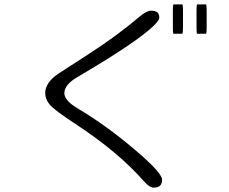

<svg xmlns="http://www.w3.org/2000/svg" viewBox="-20 -794 1040 871"><path d="M676.8 57.1Q697.3 57.1 706.3 48.1Q715.3 39.1 715.3 19.5Q715.3 12.7 706.5 -0.5Q681.2 -39.6 588.4 -117.7Q459 -227.1 331.5 -302.7Q295.4 -324.2 281.2 -344.7Q272 -358.4 272 -372.1Q272 -409.2 329.6 -443.4Q605 -605 679.2 -679.2Q692.9 -692.9 698.7 -702.6Q702.6 -709 702.6 -712.9Q702.6 -729 694.8 -736.8Q686 -745.6 665 -745.6Q646.5 -745.6 615.7 -720.7Q510.7 -631.3 379.4 -546.9L245.1 -460Q185.1 -419.4 185.1 -372.1Q185.1 -345.2 203.6 -321.8Q222.7 -296.9 319.8 -233.4Q516.6 -104.5 632.8 28.3Q658.7 57.1 676.8 57.1ZM766.1 -773.9Q764.2 -766.6 764.2 -749V-666Q764.2 -649.4 766.1 -641.1H808.1Q810.1 -650.4 810.1 -666V-749Q810.1 -765.6 808.1 -773.9ZM871.6 -749V-666Q871.6 -649.4 873.5 -641.1H915.5Q917.5 -650.4 917.5 -666V-749Q917.5 -765.6 915.5 -773.9H873.5Q871.6 -764.6 871.6 -749Z"/></svg>

Font: YuPearl-ExtraLight
Style: ExtraLight
Weight: 200
Designer: Max Yao
Foundry: Max-Everyday
Version: Version 1.011; ttfautohint (v1.8.3)